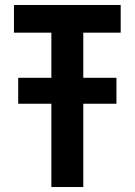

<svg xmlns="http://www.w3.org/2000/svg" viewBox="-20 -750 540 770"><path d="M53 -334V-438H447V-334ZM186 0V-619H36V-730H464V-619H314V0Z"/></svg>

Font: M PLUS 1 Code SemiBold
Style: Regular
Weight: 600
Designer: Coji Morishita
Foundry: UNDERFOREST DESIGN
Version: Version 1.005